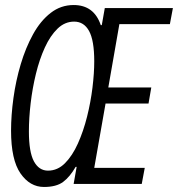

<svg xmlns="http://www.w3.org/2000/svg" viewBox="-20 -732 708 764"><path d="M155 12Q99 12 61.5 -42Q24 -96 24 -212Q24 -273 33.5 -342Q43 -411 62.5 -476.5Q82 -542 111.5 -595.5Q141 -649 181.5 -680.5Q222 -712 273 -712Q354 -712 381 -632H385L397 -700H668L656 -636H455L411 -384H582L571 -320H400L355 -64H556L544 0H273L285 -68H281Q258 -28 231 -8Q204 12 155 12ZM171 -53Q209 -53 238.5 -82.5Q268 -112 290 -161Q312 -210 326.5 -268Q341 -326 348 -383.5Q355 -441 355 -488Q355 -571 334.5 -608.5Q314 -646 275 -646Q238 -646 209 -618Q180 -590 158.5 -543Q137 -496 123 -438.5Q109 -381 102 -321.5Q95 -262 95 -209Q95 -127 115 -90Q135 -53 171 -53Z"/></svg>

Font: DM Mono Light
Style: Italic
Weight: 300
Italic angle: -10°
Designer: Colophon Foundry
Foundry: Colophon Foundry
Version: Version 1.000; ttfautohint (v1.8.2.53-6de2)